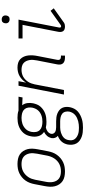

<svg xmlns="http://www.w3.org/2000/svg" viewBox="606 -1372 988 2240"><g transform="rotate(-90 1100.0 -252.0)"><path d="M219 12Q189 12 160 6Q131 0 108 -15.5Q85 -31 69.5 -54.5Q54 -78 47 -106Q40 -134 41.5 -164Q43 -194 49 -225L72 -345Q77 -371 86.5 -397Q96 -423 112.5 -447Q129 -471 152 -490Q175 -509 200.5 -521Q226 -533 253 -537.5Q280 -542 307 -542Q337 -542 366.5 -536Q396 -530 419 -514.5Q442 -499 457.5 -475.5Q473 -452 480 -424Q487 -396 485.5 -366Q484 -336 478 -305L455 -185Q450 -159 440.5 -133Q431 -107 414 -83Q397 -59 374.5 -40Q352 -21 326 -9Q300 3 273 7.5Q246 12 219 12ZM221 -35Q242 -35 263 -39Q284 -43 304.5 -53Q325 -63 342 -78.5Q359 -94 371.5 -113Q384 -132 392 -153Q400 -174 404 -194L427 -314Q431 -337 432.5 -359.5Q434 -382 429.5 -403Q425 -424 415 -442Q405 -460 388.5 -472.5Q372 -485 350.5 -490Q329 -495 306 -495Q285 -495 263.5 -491Q242 -487 222 -477Q202 -467 185 -451.5Q168 -436 155 -417Q142 -398 134.5 -377Q127 -356 123 -336L100 -216Q95 -193 94 -170.5Q93 -148 97 -127Q101 -106 111 -88Q121 -70 138 -57.5Q155 -45 176.5 -40Q198 -35 221 -35Z M730 222Q702 222 675.5 219Q649 216 624.5 207Q600 198 579.5 183Q559 168 547 146.5Q535 125 532 98Q529 71 534 44Q538 25 546 7Q554 -11 567.5 -26.5Q581 -42 598.5 -53Q616 -64 635 -71Q619 -84 612 -104Q605 -124 609 -147Q612 -160 618.5 -173Q625 -186 634.5 -197Q644 -208 656 -217Q668 -226 681 -232Q663 -244 650.5 -260.5Q638 -277 632 -297.5Q626 -318 625.5 -340.5Q625 -363 630 -386Q634 -409 643.5 -431.5Q653 -454 669.5 -473Q686 -492 707.5 -506Q729 -520 752 -528Q775 -536 798.5 -539Q822 -542 845 -542Q867 -542 888.5 -539.5Q910 -537 930 -530H1092L1083 -483L992 -487Q1012 -462 1017 -428.5Q1022 -395 1015 -360Q1010 -337 1001 -314.5Q992 -292 975 -273Q958 -254 937 -240Q916 -226 893 -218Q870 -210 846 -207Q822 -204 799 -204Q781 -204 764.5 -205.5Q748 -207 732 -211Q720 -208 708.5 -203.5Q697 -199 687 -191.5Q677 -184 669.5 -173.5Q662 -163 659 -151Q656 -136 662 -123.5Q668 -111 679.5 -103.5Q691 -96 705.5 -94Q720 -92 735 -91H805Q829 -91 852 -88Q875 -85 896 -76.5Q917 -68 934.5 -54Q952 -40 961.5 -20Q971 0 972.5 23.5Q974 47 969 71Q964 95 952 119Q940 143 920 161Q900 179 876 191Q852 203 828 210Q804 217 779 219.5Q754 222 730 222ZM800 -251Q817 -251 835 -253.5Q853 -256 870.5 -262Q888 -268 904 -278Q920 -288 932.5 -302.5Q945 -317 952.5 -334Q960 -351 964 -369Q968 -392 965 -415.5Q962 -439 949 -456Q936 -473 915 -482Q894 -491 871 -493L845 -495Q827 -495 809.5 -492.5Q792 -490 774.5 -484Q757 -478 741 -467.5Q725 -457 712 -443Q699 -429 691.5 -411.5Q684 -394 681 -377Q676 -350 681 -324Q686 -298 703.5 -281Q721 -264 747 -257.5Q773 -251 800 -251ZM730 175Q748 175 767.5 173Q787 171 806 166Q825 161 843.5 152.5Q862 144 878 130.5Q894 117 904 99Q914 81 918 62Q922 38 916 15.5Q910 -7 892.5 -20.5Q875 -34 852 -39Q829 -44 805 -44H732Q717 -44 701.5 -41.5Q686 -39 671.5 -34.5Q657 -30 642 -22Q627 -14 615 -3Q603 8 595.5 23Q588 38 586 53Q582 72 584 91Q586 110 596.5 124.5Q607 139 622 149Q637 159 654.5 165Q672 171 691 173Q710 175 730 175Z M1547 12Q1528 12 1510.5 7Q1493 2 1481.5 -10.5Q1470 -23 1467.5 -41.5Q1465 -60 1469 -79L1515 -314Q1519 -336 1521 -358Q1523 -380 1519.5 -400.5Q1516 -421 1507.5 -439.5Q1499 -458 1484 -471Q1469 -484 1448.5 -489.5Q1428 -495 1406 -495Q1386 -495 1365.5 -490.5Q1345 -486 1327 -476.5Q1309 -467 1293 -451.5Q1277 -436 1265.5 -418Q1254 -400 1247 -380.5Q1240 -361 1236 -342L1170 0H1117L1220 -530H1273L1256 -441Q1269 -464 1289 -484Q1309 -504 1332.5 -517.5Q1356 -531 1382 -536.5Q1408 -542 1432 -542Q1461 -542 1486.5 -534.5Q1512 -527 1530.5 -509Q1549 -491 1559.5 -467Q1570 -443 1573 -416Q1576 -389 1574 -361Q1572 -333 1566 -305L1522 -79Q1520 -70 1521 -61.5Q1522 -53 1527 -47Q1532 -41 1540 -38Q1548 -35 1557 -35H1572L1571 12Z M1911 12Q1895 12 1880.5 7.5Q1866 3 1857.5 -8.5Q1849 -20 1847.5 -35.5Q1846 -51 1849 -66L1930 -483H1771V-530H1991L1899 -57Q1897 -49 1900 -41Q1903 -33 1911 -33Q1915 -33 1919.5 -34Q1924 -35 1927 -37L2094 -156L2123 -119L1956 0Q1945 7 1933.5 9.5Q1922 12 1911 12ZM1994 -634Q1983 -634 1973 -638Q1963 -642 1956.5 -650.5Q1950 -659 1948.5 -670Q1947 -681 1950 -693Q1951 -700 1955 -707Q1959 -714 1965 -718.5Q1971 -723 1979 -724.5Q1987 -726 1994 -726Q2005 -726 2015 -722Q2025 -718 2031.5 -709.5Q2038 -701 2039.5 -690Q2041 -679 2038 -667Q2037 -660 2033 -653Q2029 -646 2023 -641.5Q2017 -637 2009 -635.5Q2001 -634 1994 -634Z"/></g></svg>

Font: Lode Dark Term
Style: Italic
Weight: 400
Italic angle: -11°
Monospace: yes
Designer: Belleve Invis
Foundry: Belleve Invis
Version: Version 29.2.0